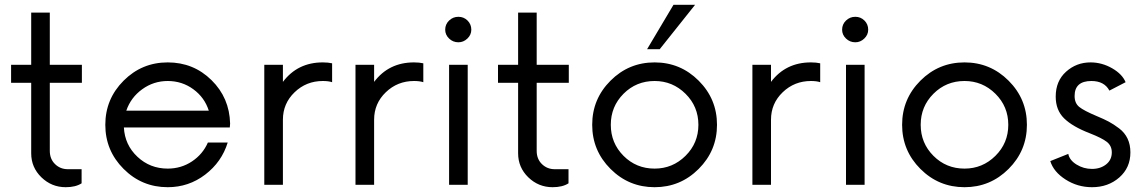

<svg xmlns="http://www.w3.org/2000/svg" viewBox="-20 -770 4769 800"><path d="M321.2 -425H187.5V-141.2Q187.5 -107.5 209.4 -86.2Q231.2 -65 262.5 -65H320V-6.2Q295 10 253.8 10Q195 10 152.5 -31.2Q110 -72.5 110 -131.2V-425H26.2V-500H110V-717.5H187.5V-500H321.2Z M938.8 -255 937.5 -238.8H496.2Q500 -166.2 552.5 -116.9Q605 -67.5 678.8 -67.5Q735 -67.5 780 -97.5Q825 -127.5 846.2 -176.2H928.8Q903.8 -95 835 -42.5Q766.2 10 678.8 10Q571.2 10 495 -66.2Q418.8 -142.5 418.8 -250Q418.8 -357.5 495 -433.8Q571.2 -510 678.8 -510Q786.2 -510 861.2 -436.2Q936.2 -362.5 938.8 -255ZM678.8 -432.5Q620 -432.5 572.5 -398.1Q525 -363.8 506.2 -308.8H850Q832.5 -363.8 785.6 -398.1Q738.8 -432.5 678.8 -432.5Z M1325 -510Q1347.5 -510 1363.8 -506.2V-427.5Q1348.8 -432.5 1325 -432.5Q1256.2 -432.5 1207.5 -385.6Q1158.8 -338.8 1158.8 -271.2V0H1081.2V-500H1158.8V-428.8Q1220 -510 1325 -510Z M1705 -510Q1727.5 -510 1743.8 -506.2V-427.5Q1728.8 -432.5 1705 -432.5Q1636.2 -432.5 1587.5 -385.6Q1538.8 -338.8 1538.8 -271.2V0H1461.2V-500H1538.8V-428.8Q1600 -510 1705 -510Z M1890 -593.8Q1867.5 -593.8 1851.2 -609.4Q1835 -625 1835 -646.2Q1835 -668.8 1851.2 -684.4Q1867.5 -700 1890 -700Q1912.5 -700 1928.1 -684.4Q1943.8 -668.8 1943.8 -646.2Q1943.8 -625 1927.5 -609.4Q1911.2 -593.8 1890 -593.8ZM1851.2 0V-500H1928.8V0Z M2350 -425H2216.2V-141.2Q2216.2 -107.5 2238.1 -86.2Q2260 -65 2291.2 -65H2348.8V-6.2Q2323.8 10 2282.5 10Q2223.8 10 2181.2 -31.2Q2138.8 -72.5 2138.8 -131.2V-425H2055V-500H2138.8V-717.5H2216.2V-500H2350Z M2676.2 -565 2786.2 -750H2876.2L2728.8 -565ZM2891.2 -66.2Q2815 10 2707.5 10Q2600 10 2523.8 -66.2Q2447.5 -142.5 2447.5 -250Q2447.5 -357.5 2523.8 -433.8Q2600 -510 2707.5 -510Q2815 -510 2891.2 -433.8Q2967.5 -357.5 2967.5 -250Q2967.5 -142.5 2891.2 -66.2ZM2707.5 -67.5Q2782.5 -67.5 2836.2 -120.6Q2890 -173.8 2890 -250Q2890 -326.2 2836.2 -379.4Q2782.5 -432.5 2707.5 -432.5Q2631.2 -432.5 2578.1 -379.4Q2525 -326.2 2525 -250Q2525 -173.8 2578.1 -120.6Q2631.2 -67.5 2707.5 -67.5Z M3358.8 -510Q3381.2 -510 3397.5 -506.2V-427.5Q3382.5 -432.5 3358.8 -432.5Q3290 -432.5 3241.2 -385.6Q3192.5 -338.8 3192.5 -271.2V0H3115V-500H3192.5V-428.8Q3253.8 -510 3358.8 -510Z M3543.8 -593.8Q3521.2 -593.8 3505 -609.4Q3488.8 -625 3488.8 -646.2Q3488.8 -668.8 3505 -684.4Q3521.2 -700 3543.8 -700Q3566.2 -700 3581.9 -684.4Q3597.5 -668.8 3597.5 -646.2Q3597.5 -625 3581.2 -609.4Q3565 -593.8 3543.8 -593.8ZM3505 0V-500H3582.5V0Z M4182.5 -66.2Q4106.2 10 3998.8 10Q3891.2 10 3815 -66.2Q3738.8 -142.5 3738.8 -250Q3738.8 -357.5 3815 -433.8Q3891.2 -510 3998.8 -510Q4106.2 -510 4182.5 -433.8Q4258.8 -357.5 4258.8 -250Q4258.8 -142.5 4182.5 -66.2ZM3998.8 -67.5Q4073.8 -67.5 4127.5 -120.6Q4181.2 -173.8 4181.2 -250Q4181.2 -326.2 4127.5 -379.4Q4073.8 -432.5 3998.8 -432.5Q3922.5 -432.5 3869.4 -379.4Q3816.2 -326.2 3816.2 -250Q3816.2 -173.8 3869.4 -120.6Q3922.5 -67.5 3998.8 -67.5Z M4530 10Q4470 10 4420 -21.9Q4370 -53.8 4356.2 -98.8L4431.2 -128.8Q4436.2 -102.5 4465.6 -84.4Q4495 -66.2 4530 -66.2Q4565 -66.2 4588.8 -85Q4612.5 -103.8 4612.5 -135Q4612.5 -162.5 4591.9 -178.8Q4571.2 -195 4520 -215Q4448.8 -242.5 4413.8 -276.9Q4378.8 -311.2 4378.8 -367.5Q4378.8 -432.5 4421.9 -471.2Q4465 -510 4523.8 -510Q4571.2 -510 4613.8 -485.6Q4656.2 -461.2 4670 -427.5L4602.5 -392.5Q4581.2 -432.5 4527.5 -432.5Q4457.5 -432.5 4457.5 -370Q4457.5 -340 4476.9 -324.4Q4496.2 -308.8 4550 -286.2Q4580 -273.8 4600 -263.1Q4620 -252.5 4643.1 -235Q4666.2 -217.5 4678.1 -192.5Q4690 -167.5 4690 -135Q4690 -71.2 4643.8 -30.6Q4597.5 10 4530 10Z"/></svg>

Font: Now Alt
Style: Regular
Weight: 400
Designer: Alfredo Marco Pradil
Foundry: Alfredo Marco Pradil
Version: Version 1.002;PS 001.002;hotconv 1.0.88;makeotf.lib2.5.64775